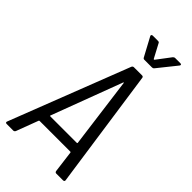

<svg xmlns="http://www.w3.org/2000/svg" viewBox="-272 -963 1033 1033"><g transform="rotate(45 244.5 -446.0)"><path d="M361 -774 446 -880C451 -886 449 -892 441 -892H401C396 -892 391 -889 388 -885L329 -807C328 -805 324 -805 323 -807L281 -886C279 -891 275 -892 271 -892H231C223 -892 219 -886 223 -880L280 -774C283 -769 286 -768 291 -768H348C353 -768 357 -769 361 -774ZM388 0H439C446 0 451 -4 449 -11L351 -692C350 -697 347 -700 341 -700H279C273 -700 269 -696 267 -691L3 -11C0 -4 4 0 11 0H61C67 0 71 -4 73 -9L120 -134C122 -137 124 -137 125 -137H357C359 -137 361 -137 362 -134L378 -9C379 -4 382 0 388 0ZM145 -199 296 -601C297 -604 299 -604 300 -601L353 -199C354 -197 351 -195 349 -195H148C146 -195 143 -197 145 -199Z"/></g></svg>

Font: Barlow Semi Condensed
Style: Italic
Weight: 400
Width: 4
Italic angle: -7°
Designer: Jeremy Tribby
Foundry: Tribby Type
Version: Version 1.422;hotconv 1.0.109;makeotfexe 2.5.65596